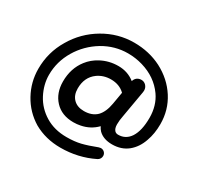

<svg xmlns="http://www.w3.org/2000/svg" viewBox="-163 -879 1202 1165"><g transform="rotate(30 438.5 -296.0)"><path d="M36.1 -255.9Q36.1 -371.1 94.7 -468.8Q152.3 -567.4 251 -625.5Q349.6 -683.6 461.9 -683.6Q566.4 -683.6 653.3 -639.6Q743.2 -592.8 794.4 -512.7Q845.7 -432.6 845.7 -334Q845.7 -267.6 826.2 -213.9Q805.7 -153.3 761.7 -117.2Q716.8 -81.1 652.3 -81.1Q590.8 -81.1 556.6 -115.2Q544.9 -127.9 538.1 -142.6Q495.1 -97.7 430.7 -85Q407.2 -80.1 381.8 -80.1Q299.8 -80.1 252 -131.3Q204.1 -182.6 204.1 -263.7Q204.1 -355.5 254.9 -420.9Q284.2 -459 328.1 -482.4Q383.8 -512.7 449.7 -512.7Q515.6 -512.7 564.5 -473.6Q568.4 -488.3 580.1 -499Q593.8 -509.8 612.3 -509.8Q630.9 -509.8 644.5 -496.1Q658.2 -481.4 658.2 -461.9V-460.9L657.2 -449.2L625 -263.7Q618.2 -230.5 618.2 -202.1Q618.2 -172.9 631.8 -159.2Q640.6 -150.4 655.3 -150.4Q708 -150.4 738.3 -196.3Q769.5 -245.1 769.5 -334Q769.5 -419.9 725.6 -482.4Q668 -563.5 564.5 -593.8Q514.6 -608.4 461.9 -608.4Q370.1 -608.4 289.1 -560.5Q207 -510.7 158.7 -429.7Q110.4 -348.6 110.4 -255.9Q110.4 -188.5 144.5 -123Q178.7 -58.6 242.2 -20Q305.7 18.6 390.6 18.6Q446.3 18.6 488.8 8.3Q531.2 -2 591.8 -25.4Q601.6 -28.3 605.5 -28.3Q621.1 -28.3 631.3 -18.1Q641.6 -7.8 641.6 6.8Q641.6 16.6 636.7 25.4Q630.9 35.2 621.1 40Q514.6 92.8 390.6 92.8Q287.1 92.8 204.1 45.9Q125 -2 80.6 -82.5Q36.1 -163.1 36.1 -255.9ZM359.4 -391.6Q302.7 -350.6 302.7 -271.5Q302.7 -224.6 329.6 -197.8Q356.4 -170.9 403.3 -170.9Q459 -170.9 492.2 -203.1Q523.4 -235.4 534.2 -297.9L548.8 -382.8Q510.7 -419.9 451.2 -419.9Q399.4 -419.9 359.4 -391.6Z"/></g></svg>

Font: FakePearl
Style: SemiBold
Weight: 400
Version: Version 1.2